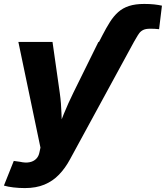

<svg xmlns="http://www.w3.org/2000/svg" viewBox="-40 -753 847 980"><path d="M465.3 -539.1 481.9 -571.3Q502 -610.4 521 -640.4Q540 -670.4 563.2 -691.2Q586.4 -711.9 618.4 -722.4Q650.4 -732.9 696.3 -732.9Q724.6 -732.9 746.8 -730.5Q769 -728 786.6 -724.1L772 -604Q760.3 -605.5 748.5 -606Q736.8 -606.4 726.1 -606.4Q704.1 -606.4 691.4 -600.3Q678.7 -594.2 670.9 -583.7Q663.1 -573.2 655.3 -559.1L643.6 -539.1ZM-20 194.3 30.3 68.4 62 72.8Q89.4 79.1 110.1 75.2Q130.9 71.3 144.3 58.1Q157.7 44.9 161.6 23.4L166.5 0.5L53.7 -539.1H228L265.1 -278.8Q272.5 -225.6 273.9 -171.6Q275.4 -117.7 278.8 -57.6H240.7Q263.7 -117.7 285.9 -171.9Q308.1 -226.1 334 -278.8L462.4 -539.1H643.6L316.9 61Q293 105.5 261.2 138.4Q229.5 171.4 186.8 189.2Q144 207 86.9 207Q56.6 207 28.3 203.6Q0 200.2 -20 194.3Z"/></svg>

Font: Inter 18pt ExtraBold
Style: Italic
Weight: 800
Italic angle: -9.3988°
Designer: Rasmus Andersson
Foundry: rsms
Version: Version 4.001;git-66647c0bb